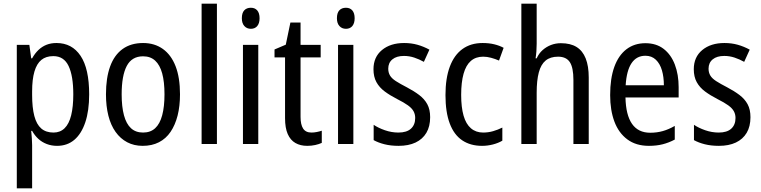

<svg xmlns="http://www.w3.org/2000/svg" viewBox="-20 -780 4121 1040"><path d="M286 -547Q370 -547 416.5 -477.5Q463 -408 463 -269Q463 -180 442 -117.5Q421 -55 382.5 -22.5Q344 10 289 10Q259 10 233 0Q207 -10 187.5 -28Q168 -46 154 -71H149Q151 -51 152.5 -30.5Q154 -10 154 6V240H71V-537H139L149 -464H154Q169 -491 188.5 -509.5Q208 -528 232 -537.5Q256 -547 286 -547ZM269 -476Q229 -476 204 -455.5Q179 -435 166.5 -392.5Q154 -350 154 -285V-266Q154 -197 166 -151.5Q178 -106 203.5 -84Q229 -62 270 -62Q306 -62 330 -85.5Q354 -109 365.5 -155.5Q377 -202 377 -269Q377 -369 351.5 -422.5Q326 -476 269 -476Z M955 -269Q955 -205 942 -154Q929 -103 904 -66Q879 -29 841 -9.5Q803 10 753 10Q706 10 669 -9.5Q632 -29 606 -65.5Q580 -102 567 -153.5Q554 -205 554 -269Q554 -358 576.5 -420Q599 -482 644 -514.5Q689 -547 755 -547Q817 -547 862 -515Q907 -483 931 -421.5Q955 -360 955 -269ZM639 -269Q639 -202 651.5 -155.5Q664 -109 689.5 -85.5Q715 -62 755 -62Q795 -62 820.5 -85.5Q846 -109 858.5 -155.5Q871 -202 871 -269Q871 -337 858.5 -382.5Q846 -428 820.5 -451.5Q795 -475 755 -475Q694 -475 666.5 -422.5Q639 -370 639 -269Z M1155 0H1072V-760H1155Z M1379 -537V0H1296V-537ZM1339 -738Q1361 -738 1373.5 -723.5Q1386 -709 1386 -681Q1386 -654 1373.5 -639Q1361 -624 1339 -624Q1317 -624 1303.5 -639Q1290 -654 1290 -681Q1290 -710 1303 -724Q1316 -738 1339 -738Z M1667 -62Q1681 -62 1696 -65Q1711 -68 1723 -72V-6Q1708 1 1687.5 5.5Q1667 10 1644 10Q1607 10 1580 -5.5Q1553 -21 1538.5 -54Q1524 -87 1524 -140V-469H1467V-512L1528 -538L1553 -658H1608V-537H1717V-469H1608V-147Q1608 -105 1622 -83.5Q1636 -62 1667 -62Z M1894 -537V0H1811V-537ZM1854 -738Q1876 -738 1888.5 -723.5Q1901 -709 1901 -681Q1901 -654 1888.5 -639Q1876 -624 1854 -624Q1832 -624 1818.5 -639Q1805 -654 1805 -681Q1805 -710 1818 -724Q1831 -738 1854 -738Z M2310 -145Q2310 -95 2289.5 -60.5Q2269 -26 2231 -8Q2193 10 2139 10Q2097 10 2063 1.5Q2029 -7 2004 -21V-104Q2029 -87 2065 -74.5Q2101 -62 2138 -62Q2183 -62 2206 -83Q2229 -104 2229 -141Q2229 -161 2220 -177.5Q2211 -194 2189.5 -209.5Q2168 -225 2132 -243Q2093 -263 2064 -284.5Q2035 -306 2019 -335Q2003 -364 2003 -405Q2003 -471 2049 -509Q2095 -547 2169 -547Q2208 -547 2241.5 -537.5Q2275 -528 2306 -511L2276 -445Q2251 -459 2224 -468Q2197 -477 2168 -477Q2128 -477 2105.5 -458.5Q2083 -440 2083 -408Q2083 -387 2092.5 -371Q2102 -355 2124.5 -340.5Q2147 -326 2184 -307Q2222 -287 2250.5 -265.5Q2279 -244 2294.5 -215.5Q2310 -187 2310 -145Z M2591 10Q2528 10 2483.5 -20Q2439 -50 2416 -111.5Q2393 -173 2393 -265Q2393 -356 2416.5 -419Q2440 -482 2485 -514.5Q2530 -547 2594 -547Q2629 -547 2657.5 -540Q2686 -533 2708 -521L2683 -452Q2662 -461 2640 -467Q2618 -473 2597 -473Q2557 -473 2530.5 -450Q2504 -427 2491 -380.5Q2478 -334 2478 -266Q2478 -199 2491 -153.5Q2504 -108 2531 -85Q2558 -62 2597 -62Q2625 -62 2651 -69.5Q2677 -77 2701 -89V-18Q2679 -5 2650 2.5Q2621 10 2591 10Z M2887 -543Q2887 -522 2885.5 -502Q2884 -482 2881 -464H2887Q2899 -491 2919.5 -509Q2940 -527 2965 -536.5Q2990 -546 3018 -546Q3070 -546 3103 -525.5Q3136 -505 3152.5 -463.5Q3169 -422 3169 -360V0H3086V-347Q3086 -414 3066.5 -443.5Q3047 -473 3003 -473Q2961 -473 2935.5 -452Q2910 -431 2898.5 -387.5Q2887 -344 2887 -278V0H2804V-760H2887Z M3476 -546Q3535 -546 3575 -515Q3615 -484 3635.5 -430Q3656 -376 3656 -308V-252H3368Q3370 -157 3403.5 -109Q3437 -61 3502 -61Q3538 -61 3570 -70Q3602 -79 3635 -98V-24Q3603 -7 3569.5 1.5Q3536 10 3495 10Q3425 10 3378 -25Q3331 -60 3308 -121.5Q3285 -183 3285 -265Q3285 -355 3307.5 -417.5Q3330 -480 3373 -513Q3416 -546 3476 -546ZM3476 -478Q3428 -478 3401 -438Q3374 -398 3369 -318H3576Q3576 -363 3565.5 -399Q3555 -435 3532.5 -456.5Q3510 -478 3476 -478Z M4045 -145Q4045 -95 4024.5 -60.5Q4004 -26 3966 -8Q3928 10 3874 10Q3832 10 3798 1.5Q3764 -7 3739 -21V-104Q3764 -87 3800 -74.5Q3836 -62 3873 -62Q3918 -62 3941 -83Q3964 -104 3964 -141Q3964 -161 3955 -177.5Q3946 -194 3924.5 -209.5Q3903 -225 3867 -243Q3828 -263 3799 -284.5Q3770 -306 3754 -335Q3738 -364 3738 -405Q3738 -471 3784 -509Q3830 -547 3904 -547Q3943 -547 3976.5 -537.5Q4010 -528 4041 -511L4011 -445Q3986 -459 3959 -468Q3932 -477 3903 -477Q3863 -477 3840.5 -458.5Q3818 -440 3818 -408Q3818 -387 3827.5 -371Q3837 -355 3859.5 -340.5Q3882 -326 3919 -307Q3957 -287 3985.5 -265.5Q4014 -244 4029.5 -215.5Q4045 -187 4045 -145Z"/></svg>

Font: Noto Sans Khmer Condensed
Style: Regular
Weight: 400
Width: 3
Designer: Danh Hong and the Monotype Design Team
Foundry: Monotype Imaging Inc.
Version: Version 2.004